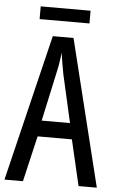

<svg xmlns="http://www.w3.org/2000/svg" viewBox="-58 -893 566 932"><g transform="rotate(5 225.0 -426.5)"><path d="M345 -853H102V-791H345ZM361 0H450L274 -714H173L0 0H90L142 -223H309ZM240 -535 293 -301H155L206 -536C214 -571 220 -607 223 -638C227 -607 233 -572 240 -535Z"/></g></svg>

Font: Noto Sans Gujarati UI ExtraCondensed
Style: Regular
Weight: 400
Width: 2
Designer: Jelle Bosma - Monotype Design Team, Universal Thirst
Foundry: Monotype Imaging Inc.
Version: Version 2.106